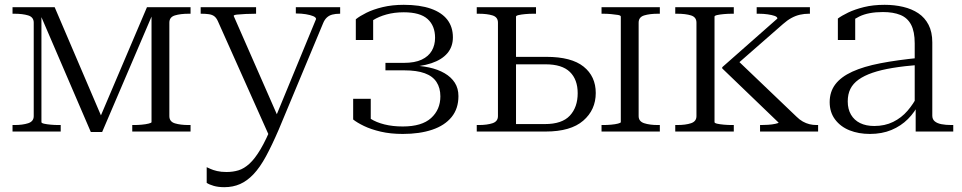

<svg xmlns="http://www.w3.org/2000/svg" viewBox="-20 -546 3995 797"><path d="M207 -516 408 -46H390L590 -516H771V-489H763Q729 -489 706 -482Q683 -475 683 -452V-64Q683 -41 706 -34Q729 -27 763 -27H771V0H529V-27H537Q552 -27 568.5 -28.5Q585 -30 597 -33Q609 -36 609 -39V-499L618 -498L404 2H357L142 -498L152 -499V-39Q152 -35 163 -32.5Q174 -30 190.5 -28.5Q207 -27 223 -27H232V0H32V-27H40Q74 -27 97 -34.5Q120 -42 120 -64V-452Q120 -475 97 -482Q74 -489 40 -489H32V-516Z M1140 -47 1127 -18 1099 22 884 -459Q878 -472 869.5 -478.5Q861 -485 847.5 -487Q834 -489 816 -489H813V-516H1043V-489H1041Q1021 -489 1000 -488Q979 -487 964.5 -485.5Q950 -484 950 -480ZM1137 -8Q1109 57 1084 103Q1059 149 1032.5 177Q1006 205 976.5 218Q947 231 911 231Q886 231 867 225.5Q848 220 838 213V148Q843 150 853.5 155Q864 160 881 164Q898 168 920 168Q947 168 970 161Q993 154 1015.5 133.5Q1038 113 1061.5 73.5Q1085 34 1111 -30L1123 -57L1292 -467Q1292 -474 1280 -479Q1268 -484 1249.5 -487Q1231 -490 1211 -490H1208V-516H1392V-489H1390Q1373 -489 1359.5 -485.5Q1346 -482 1336.5 -473Q1327 -464 1321 -449Z M1652 -21Q1731 -21 1769.5 -56Q1808 -91 1808 -146Q1808 -181 1792 -205.5Q1776 -230 1743 -242Q1710 -254 1658 -254H1580V-285H1656Q1702 -285 1730.5 -298.5Q1759 -312 1772.5 -335.5Q1786 -359 1786 -389Q1786 -439 1755 -467Q1724 -495 1656 -495Q1617 -495 1584.5 -486Q1552 -477 1529 -462.5Q1506 -448 1494 -430Q1491 -437 1493.5 -445Q1496 -453 1501.5 -460Q1507 -467 1514.5 -471Q1522 -475 1529 -476V-380H1457V-466Q1473 -479 1501 -493Q1529 -507 1568.5 -516.5Q1608 -526 1656 -526Q1723 -526 1768.5 -510Q1814 -494 1837 -464Q1860 -434 1860 -391Q1860 -352 1837 -325Q1814 -298 1770.5 -283.5Q1727 -269 1667 -268L1702 -283V-258L1680 -274Q1724 -274 1761 -266Q1798 -258 1825.5 -242Q1853 -226 1868 -202.5Q1883 -179 1883 -147Q1883 -95 1854.5 -60Q1826 -25 1774 -7.5Q1722 10 1652 10Q1601 10 1560.5 0.5Q1520 -9 1491 -23Q1462 -37 1446 -50V-136H1519V-40Q1511 -41 1503.5 -45Q1496 -49 1490.5 -56Q1485 -63 1482.5 -71Q1480 -79 1483 -86Q1495 -68 1518.5 -53Q1542 -38 1576 -29.5Q1610 -21 1652 -21Z M2557 -39V-477Q2557 -482 2545 -484Q2533 -486 2516.5 -487.5Q2500 -489 2485 -489H2477V-516H2719V-489H2711Q2677 -489 2654 -482Q2631 -475 2631 -452V-64Q2631 -42 2654 -34.5Q2677 -27 2711 -27H2719V0H2477V-27H2485Q2500 -27 2517 -28.5Q2534 -30 2545.5 -33Q2557 -36 2557 -39ZM2122 -31H2242Q2313 -31 2345.5 -66Q2378 -101 2378 -159Q2378 -216 2345.5 -247.5Q2313 -279 2245 -279H2083V-310H2248Q2352 -310 2402.5 -269.5Q2453 -229 2453 -160Q2453 -90 2401 -45Q2349 0 2245 0H1959V-27H1967Q2002 -27 2024.5 -34.5Q2047 -42 2047 -64V-452Q2047 -475 2024.5 -482Q2002 -489 1967 -489H1959V-516H2205V-489H2193Q2177 -489 2160.5 -487.5Q2144 -486 2133 -483.5Q2122 -481 2122 -477Z M2871 -64V-452Q2871 -475 2848.5 -482Q2826 -489 2791 -489H2783V-516H3026V-489H3018Q3002 -489 2985 -487.5Q2968 -486 2957 -483.5Q2946 -481 2946 -477V-39Q2946 -35 2957 -32.5Q2968 -30 2985 -28.5Q3002 -27 3018 -27H3026V0H2783V-27H2791Q2826 -27 2848.5 -34.5Q2871 -42 2871 -64ZM3376 0H3135V-27H3139Q3151 -27 3168 -28Q3185 -29 3198.5 -32Q3212 -35 3212 -37L2978 -262V-267L3207 -469Q3207 -476 3195.5 -480Q3184 -484 3166.5 -486.5Q3149 -489 3130 -489H3121V-516H3342V-489H3337Q3319 -489 3301 -485Q3283 -481 3265.5 -471.5Q3248 -462 3230 -446L3030 -271L3037 -300L3286 -62Q3299 -49 3312.5 -41.5Q3326 -34 3340 -30.5Q3354 -27 3370 -27H3376Z M3797 -306V-277Q3734 -272 3685.5 -264Q3637 -256 3602 -244Q3567 -232 3544 -215.5Q3521 -199 3510 -177Q3499 -155 3499 -125Q3499 -93 3512.5 -70Q3526 -47 3550.5 -35Q3575 -23 3609 -23Q3653 -23 3687.5 -40Q3722 -57 3747 -86Q3772 -115 3789 -149L3796 -119Q3778 -81 3749 -52Q3720 -23 3680.5 -6.5Q3641 10 3591 10Q3544 10 3506.5 -5Q3469 -20 3446.5 -50Q3424 -80 3424 -122Q3424 -165 3447.5 -196Q3471 -227 3518 -248.5Q3565 -270 3635 -283.5Q3705 -297 3797 -306ZM3781 0V-105H3777V-366Q3777 -415 3762 -443.5Q3747 -472 3717.5 -484Q3688 -496 3645 -496Q3585 -496 3547 -477.5Q3509 -459 3486 -430Q3487 -442 3490.5 -451.5Q3494 -461 3500 -468Q3506 -475 3514 -478.5Q3522 -482 3530 -482V-380H3458V-469Q3474 -481 3501 -494Q3528 -507 3566 -516.5Q3604 -526 3652 -526Q3693 -526 3729 -517.5Q3765 -509 3792 -491Q3819 -473 3834.5 -443Q3850 -413 3850 -370V-66Q3850 -51 3860 -42.5Q3870 -34 3888 -30.5Q3906 -27 3929 -27H3937V0Z"/></svg>

Font: Roboto Serif 120pt Expanded Light
Style: Regular
Weight: 300
Width: 7
Designer: Greg Gazdowicz
Foundry: Commercial Type
Version: Version 1.008